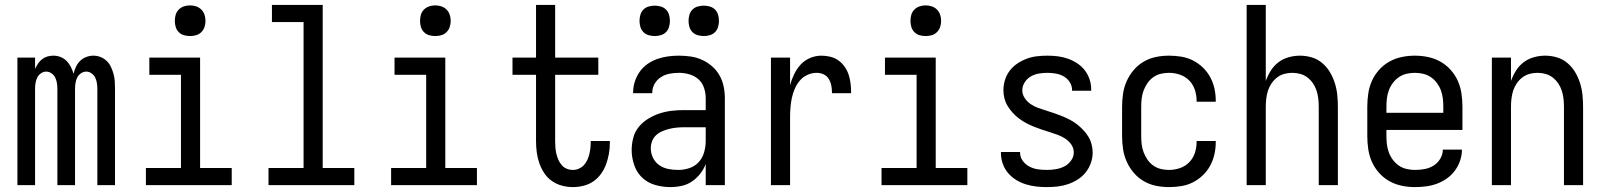

<svg xmlns="http://www.w3.org/2000/svg" viewBox="-20 -755 6540 783"><path d="M51 0V-520H123V-474Q128 -485 135 -495.5Q142 -506 151.5 -513.5Q161 -521 173 -524.5Q185 -528 198 -528Q213 -528 227 -522.5Q241 -517 251.5 -506.5Q262 -496 269 -482Q276 -468 280 -454Q283 -468 289.5 -482Q296 -496 306.5 -506.5Q317 -517 331.5 -522.5Q346 -528 361 -528Q376 -528 390 -522.5Q404 -517 415 -506.5Q426 -496 432.5 -482Q439 -468 443 -453.5Q447 -439 448 -424Q449 -409 449 -394V0H377V-394Q377 -405 375 -417Q373 -429 368 -439Q363 -449 353 -456Q343 -463 332 -463Q320 -463 310 -456Q300 -449 295 -439Q290 -429 288 -417Q286 -405 286 -394V0H214V-394Q214 -405 212 -417Q210 -429 205 -439Q200 -449 190 -456Q180 -463 168 -463Q157 -463 147 -456Q137 -449 132 -439Q127 -429 125 -417Q123 -405 123 -394V0Z M575 0V-70H718V-450H589V-520H796V-70H925V0ZM755 -608Q742 -608 730 -611.5Q718 -615 709 -624Q700 -633 696.5 -645Q693 -657 693 -670Q693 -683 696.5 -695Q700 -707 709 -716Q718 -725 730 -729Q742 -733 755 -733Q768 -733 780 -729Q792 -725 801 -716Q810 -707 814 -695Q818 -683 818 -670Q818 -657 814 -645Q810 -633 801 -624Q792 -615 780 -611.5Q768 -608 755 -608Z M1075 0V-70H1218V-665H1089V-735H1296V-70H1425V0Z M1575 0V-70H1718V-450H1589V-520H1796V-70H1925V0ZM1755 -608Q1742 -608 1730 -611.5Q1718 -615 1709 -624Q1700 -633 1696.5 -645Q1693 -657 1693 -670Q1693 -683 1696.5 -695Q1700 -707 1709 -716Q1718 -725 1730 -729Q1742 -733 1755 -733Q1768 -733 1780 -729Q1792 -725 1801 -716Q1810 -707 1814 -695Q1818 -683 1818 -670Q1818 -657 1814 -645Q1810 -633 1801 -624Q1792 -615 1780 -611.5Q1768 -608 1755 -608Z M2316 8Q2294 8 2271.5 2Q2249 -4 2230.5 -17Q2212 -30 2199.5 -49Q2187 -68 2179.5 -89.5Q2172 -111 2169 -133.5Q2166 -156 2166 -179V-450H2070V-520H2166V-735H2244V-520H2420V-450H2244V-179Q2244 -166 2245 -153Q2246 -140 2249 -127.5Q2252 -115 2257 -103.5Q2262 -92 2270.5 -82Q2279 -72 2291 -67Q2303 -62 2316 -62Q2329 -62 2340.5 -67Q2352 -72 2360.5 -81Q2369 -90 2374.5 -101.5Q2380 -113 2383 -125Q2386 -137 2387.5 -149.5Q2389 -162 2389 -174V-180H2467V-171Q2467 -149 2463 -127Q2459 -105 2451.5 -84.5Q2444 -64 2431 -46Q2418 -28 2400 -15.5Q2382 -3 2360 2.5Q2338 8 2316 8Z M2714 8Q2683 8 2652.5 -0.5Q2622 -9 2599.5 -30Q2577 -51 2566.5 -81.5Q2556 -112 2556 -143Q2556 -168 2562.5 -193Q2569 -218 2585 -237.5Q2601 -257 2623 -270.5Q2645 -284 2669 -292Q2693 -300 2718 -303Q2743 -306 2769 -306H2858V-355Q2858 -376 2851 -397Q2844 -418 2828 -432Q2812 -446 2791 -452Q2770 -458 2749 -458Q2730 -458 2711 -454.5Q2692 -451 2675.5 -440.5Q2659 -430 2649.5 -413Q2640 -396 2640 -377V-375H2562V-378Q2562 -401 2569 -422.5Q2576 -444 2589 -462.5Q2602 -481 2620.5 -494Q2639 -507 2660.5 -514.5Q2682 -522 2704 -525Q2726 -528 2749 -528Q2773 -528 2797 -524.5Q2821 -521 2843 -511Q2865 -501 2883.5 -485Q2902 -469 2914 -448Q2926 -427 2931 -403Q2936 -379 2936 -355V0H2858V-86Q2850 -65 2835.5 -46.5Q2821 -28 2802 -15Q2783 -2 2760 3Q2737 8 2714 8ZM2746 -62Q2769 -62 2791.5 -69.5Q2814 -77 2829.5 -94Q2845 -111 2851.5 -134Q2858 -157 2858 -180V-236H2769Q2754 -236 2739 -234.5Q2724 -233 2709.5 -229.5Q2695 -226 2681 -220Q2667 -214 2656 -204Q2645 -194 2639.5 -179.5Q2634 -165 2634 -150Q2634 -130 2643 -111.5Q2652 -93 2668.5 -81.5Q2685 -70 2705 -66Q2725 -62 2746 -62ZM2850 -608Q2838 -608 2825.5 -611.5Q2813 -615 2804 -624Q2795 -633 2791.5 -645.5Q2788 -658 2788 -670Q2788 -682 2791.5 -694.5Q2795 -707 2804 -716Q2813 -725 2825.5 -728.5Q2838 -732 2850 -732Q2862 -732 2874.5 -728.5Q2887 -725 2896 -716Q2905 -707 2908.5 -694.5Q2912 -682 2912 -670Q2912 -658 2908.5 -645.5Q2905 -633 2896 -624Q2887 -615 2874.5 -611.5Q2862 -608 2850 -608ZM2650 -608Q2638 -608 2625.5 -611.5Q2613 -615 2604 -624Q2595 -633 2591.5 -645.5Q2588 -658 2588 -670Q2588 -682 2591.5 -694.5Q2595 -707 2604 -716Q2613 -725 2625.5 -728.5Q2638 -732 2650 -732Q2662 -732 2674.5 -728.5Q2687 -725 2696 -716Q2705 -707 2708.5 -694.5Q2712 -682 2712 -670Q2712 -658 2708.5 -645.5Q2705 -633 2696 -624Q2687 -615 2674.5 -611.5Q2662 -608 2650 -608Z M3124 0V-520H3202V-408Q3208 -430 3218.5 -452Q3229 -474 3245 -491.5Q3261 -509 3283.5 -518.5Q3306 -528 3330 -528Q3348 -528 3366.5 -523.5Q3385 -519 3400 -508Q3415 -497 3425.5 -481.5Q3436 -466 3441.5 -448.5Q3447 -431 3449 -412.5Q3451 -394 3451 -375H3373Q3373 -390 3370.5 -404.5Q3368 -419 3360.5 -432Q3353 -445 3339.5 -451.5Q3326 -458 3311 -458Q3291 -458 3272.5 -449.5Q3254 -441 3241.5 -426Q3229 -411 3221 -392.5Q3213 -374 3209 -354.5Q3205 -335 3203.5 -315Q3202 -295 3202 -276V0Z M3575 0V-70H3718V-450H3589V-520H3796V-70H3925V0ZM3755 -608Q3742 -608 3730 -611.5Q3718 -615 3709 -624Q3700 -633 3696.5 -645Q3693 -657 3693 -670Q3693 -683 3696.5 -695Q3700 -707 3709 -716Q3718 -725 3730 -729Q3742 -733 3755 -733Q3768 -733 3780 -729Q3792 -725 3801 -716Q3810 -707 3814 -695Q3818 -683 3818 -670Q3818 -657 3814 -645Q3810 -633 3801 -624Q3792 -615 3780 -611.5Q3768 -608 3755 -608Z M4249 8Q4227 8 4205.5 5.5Q4184 3 4163 -3.5Q4142 -10 4123.5 -21.5Q4105 -33 4091 -49.5Q4077 -66 4069.5 -87Q4062 -108 4062 -130V-135H4140V-132Q4140 -114 4151 -99Q4162 -84 4178.5 -75.5Q4195 -67 4213 -64.5Q4231 -62 4249 -62Q4267 -62 4285.5 -65Q4304 -68 4320 -76Q4336 -84 4347.5 -99.5Q4359 -115 4359 -133Q4359 -151 4349 -165.5Q4339 -180 4324.5 -189.5Q4310 -199 4294 -205Q4278 -211 4261.5 -216Q4245 -221 4228.5 -226.5Q4212 -232 4196 -238.5Q4180 -245 4165 -253Q4150 -261 4136 -271.5Q4122 -282 4110.5 -294.5Q4099 -307 4090 -321.5Q4081 -336 4076.5 -353Q4072 -370 4072 -387Q4072 -408 4078.5 -429Q4085 -450 4098 -467Q4111 -484 4129 -496Q4147 -508 4167 -515.5Q4187 -523 4208.5 -525.5Q4230 -528 4251 -528Q4272 -528 4293 -525.5Q4314 -523 4334 -516Q4354 -509 4372 -497.5Q4390 -486 4403 -469.5Q4416 -453 4423 -432.5Q4430 -412 4430 -391V-385H4352V-388Q4352 -405 4342.5 -420Q4333 -435 4318 -443.5Q4303 -452 4285.5 -455Q4268 -458 4251 -458Q4234 -458 4216.5 -455Q4199 -452 4184 -443.5Q4169 -435 4159 -419.5Q4149 -404 4149 -387Q4149 -370 4159 -355Q4169 -340 4183 -330.5Q4197 -321 4213.5 -315Q4230 -309 4246.5 -304Q4263 -299 4279 -293.5Q4295 -288 4311 -281.5Q4327 -275 4342.5 -267Q4358 -259 4371.5 -248.5Q4385 -238 4397 -225.5Q4409 -213 4418 -198.5Q4427 -184 4431.5 -167Q4436 -150 4436 -133Q4436 -111 4428.5 -90Q4421 -69 4407.5 -52Q4394 -35 4375 -23Q4356 -11 4335.5 -4Q4315 3 4293 5.5Q4271 8 4249 8Z M4747 8Q4720 8 4693.5 2.5Q4667 -3 4644 -16.5Q4621 -30 4603.5 -50.5Q4586 -71 4575 -95.5Q4564 -120 4560 -146.5Q4556 -173 4556 -200V-320Q4556 -347 4560 -373.5Q4564 -400 4575 -424.5Q4586 -449 4603.5 -469.5Q4621 -490 4644 -503.5Q4667 -517 4693.5 -522.5Q4720 -528 4747 -528Q4772 -528 4797 -524Q4822 -520 4844 -509Q4866 -498 4884.5 -480.5Q4903 -463 4915 -441Q4927 -419 4932.5 -394.5Q4938 -370 4938 -345V-340H4860V-343Q4860 -366 4853 -388Q4846 -410 4830 -426.5Q4814 -443 4792 -450.5Q4770 -458 4747 -458Q4730 -458 4713.5 -454Q4697 -450 4683 -440Q4669 -430 4659.5 -416Q4650 -402 4644 -386.5Q4638 -371 4636 -354Q4634 -337 4634 -320V-200Q4634 -183 4636 -166Q4638 -149 4644 -133.5Q4650 -118 4659.5 -104Q4669 -90 4683 -80Q4697 -70 4713.5 -66Q4730 -62 4747 -62Q4770 -62 4792 -69.5Q4814 -77 4830 -93.5Q4846 -110 4853 -132Q4860 -154 4860 -177V-180H4938V-175Q4938 -150 4932.5 -125.5Q4927 -101 4915 -79Q4903 -57 4884.5 -39.5Q4866 -22 4844 -11Q4822 0 4797 4Q4772 8 4747 8Z M5064 0V-735H5142V-425Q5150 -447 5162.5 -467Q5175 -487 5193.5 -501Q5212 -515 5235 -521.5Q5258 -528 5281 -528Q5306 -528 5329.5 -521Q5353 -514 5372 -498Q5391 -482 5403.5 -461Q5416 -440 5423.5 -416.5Q5431 -393 5433.5 -368.5Q5436 -344 5436 -320V0H5358V-320Q5358 -337 5356 -353.5Q5354 -370 5349 -385.5Q5344 -401 5334.5 -415Q5325 -429 5312 -439Q5299 -449 5283 -453.5Q5267 -458 5250 -458Q5233 -458 5217 -453.5Q5201 -449 5188 -439Q5175 -429 5165.5 -415Q5156 -401 5151 -385.5Q5146 -370 5144 -353.5Q5142 -337 5142 -320V0Z M5750 8Q5723 8 5696.5 2.5Q5670 -3 5646.5 -16Q5623 -29 5604.5 -49.5Q5586 -70 5575 -94.5Q5564 -119 5560 -146Q5556 -173 5556 -200V-320Q5556 -347 5560 -374Q5564 -401 5575 -425.5Q5586 -450 5604.5 -470.5Q5623 -491 5646.5 -504Q5670 -517 5696.5 -522.5Q5723 -528 5750 -528Q5777 -528 5803.5 -522.5Q5830 -517 5853.5 -504Q5877 -491 5895.5 -470.5Q5914 -450 5925 -425.5Q5936 -401 5940 -374Q5944 -347 5944 -320V-225H5634V-200Q5634 -183 5636 -166Q5638 -149 5644 -133Q5650 -117 5660.5 -103Q5671 -89 5685 -79.5Q5699 -70 5716 -66Q5733 -62 5750 -62Q5770 -62 5789.5 -65.5Q5809 -69 5826 -79.5Q5843 -90 5853.5 -107.5Q5864 -125 5864 -145H5942Q5942 -122 5934.5 -100Q5927 -78 5913.5 -59.5Q5900 -41 5881 -27.5Q5862 -14 5840.5 -6Q5819 2 5796 5Q5773 8 5750 8ZM5866 -295V-320Q5866 -337 5864 -354Q5862 -371 5856 -387Q5850 -403 5839.5 -417Q5829 -431 5815 -440.5Q5801 -450 5784 -454Q5767 -458 5750 -458Q5733 -458 5716 -454Q5699 -450 5685 -440.5Q5671 -431 5660.5 -417Q5650 -403 5644 -387Q5638 -371 5636 -354Q5634 -337 5634 -320V-295Z M6064 0V-520H6142V-425Q6150 -447 6162.5 -467Q6175 -487 6193.5 -501Q6212 -515 6235 -521.5Q6258 -528 6281 -528Q6306 -528 6329.5 -521Q6353 -514 6372 -498Q6391 -482 6403.5 -461Q6416 -440 6423.5 -416.5Q6431 -393 6433.5 -368.5Q6436 -344 6436 -320V0H6358V-320Q6358 -337 6356 -353.5Q6354 -370 6349 -385.5Q6344 -401 6334.5 -415Q6325 -429 6312 -439Q6299 -449 6283 -453.5Q6267 -458 6250 -458Q6233 -458 6217 -453.5Q6201 -449 6188 -439Q6175 -429 6165.5 -415Q6156 -401 6151 -385.5Q6146 -370 6144 -353.5Q6142 -337 6142 -320V0Z"/></svg>

Font: Iosevka
Style: Regular
Weight: 400
Monospace: yes
Designer: Belleve Invis
Foundry: Belleve Invis
Version: Version 33.2.3; ttfautohint (v1.8.4)